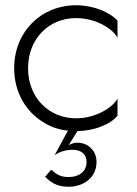

<svg xmlns="http://www.w3.org/2000/svg" viewBox="-20 -490 522 732"><path d="M87 -230C87 -342 166 -421 270 -421C343 -421 408 -383 428 -346V-411C400 -443 337 -470 270 -470C137 -470 34 -369 34 -230C34 -138 79 -62 150 -21C177 -5 206 5 239 8L188 102C209 86 238 81 255 81C288 81 310 96 310 128C310 164 281 185 242 185C213 185 198 177 175 157L152 184C180 212 205 222 242 222C297 222 348 188 348 128C348 79 310 54 276 54C260 54 254 58 242 63L275 10C306 9 336 4 364 -7C393 -18 414 -32 428 -49V-114C408 -78 343 -39 270 -39C166 -39 87 -118 87 -230Z"/></svg>

Font: Jost Light
Style: Regular
Weight: 300
Version: Version 3.710